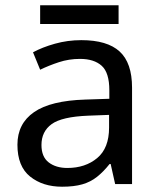

<svg xmlns="http://www.w3.org/2000/svg" viewBox="-20 -697 601 727"><path d="M288 -545Q386 -545 433 -502Q480 -459 480 -365V0H416L399 -76H395Q372 -47 347.5 -27.5Q323 -8 291.5 1Q260 10 215 10Q142 10 94 -28.5Q46 -67 46 -149Q46 -229 109 -272.5Q172 -316 303 -320L394 -323V-355Q394 -422 365 -448Q336 -474 283 -474Q241 -474 203 -461.5Q165 -449 132 -433L105 -499Q140 -518 188 -531.5Q236 -545 288 -545ZM314 -259Q214 -255 175.5 -227Q137 -199 137 -148Q137 -103 164.5 -82Q192 -61 235 -61Q303 -61 348 -98.5Q393 -136 393 -214V-262ZM429 -677V-606H132V-677Z"/></svg>

Font: Noto Sans Cham
Style: Regular
Weight: 400
Designer: Monotype Design Team
Foundry: Monotype Imaging Inc.
Version: Version 2.002